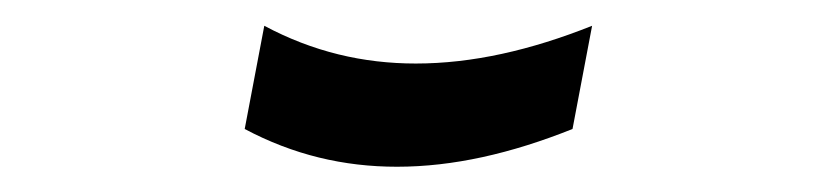

<svg xmlns="http://www.w3.org/2000/svg" viewBox="-20 -334 642 149"><path d="M169.9 -233.9C207.5 -213.9 246.6 -204.6 288.1 -204.6C331.5 -204.6 376.5 -214.8 424.3 -233.9L439.5 -314C391.6 -294.9 346.2 -284.7 302.7 -284.7C261.7 -284.7 222.7 -293.9 185.1 -314Z"/></svg>

Font: Hack
Style: Oblique
Weight: 400
Italic angle: -12°
Monospace: yes
Designer: Christopher Simpkins
Foundry: Christopher Simpkins
Version: Version 2.010